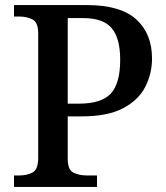

<svg xmlns="http://www.w3.org/2000/svg" viewBox="-20 -734 653 754"><path d="M35 0V-45H56Q87 -45 108.5 -57Q130 -69 130 -115V-603Q130 -646 108 -657.5Q86 -669 56 -669H35V-714H323Q453 -714 515 -658Q577 -602 577 -504Q577 -445 550.5 -393Q524 -341 463.5 -309Q403 -277 301 -277H246V-110Q246 -67 268.5 -56Q291 -45 320 -45H361V0ZM291 -327Q378 -327 415 -366.5Q452 -406 452 -500Q452 -583 419 -623Q386 -663 306 -663H246V-327Z"/></svg>

Font: Noto Serif Hentaigana Medium
Style: Regular
Weight: 500
Designer: Kazuhiro Yamada
Foundry: nipponia
Version: Version 1.000; ttfautohint (v1.8.4.7-5d5b)